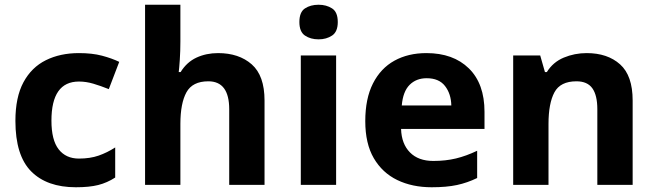

<svg xmlns="http://www.w3.org/2000/svg" viewBox="-20 -780 2764 810"><path d="M300 10Q178 10 111.5 -57Q45 -124 45 -270Q45 -370 79 -433Q113 -496 173.5 -526Q234 -556 313 -556Q369 -556 410.5 -545Q452 -534 483 -519L439 -404Q404 -418 373.5 -427Q343 -436 313 -436Q197 -436 197 -271Q197 -189 227.5 -150Q258 -111 313 -111Q360 -111 396 -123.5Q432 -136 466 -158V-31Q432 -9 394.5 0.5Q357 10 300 10Z M741 -760V-605Q741 -564 738.5 -527.5Q736 -491 734 -476H742Q768 -518 809 -537Q850 -556 900 -556Q988 -556 1042 -508.5Q1096 -461 1096 -356V0H947V-319Q947 -437 859 -437Q792 -437 766.5 -390.5Q741 -344 741 -257V0H592V-760Z M1324 -760Q1357 -760 1381 -744.5Q1405 -729 1405 -687Q1405 -646 1381 -630Q1357 -614 1324 -614Q1290 -614 1266.5 -630Q1243 -646 1243 -687Q1243 -729 1266.5 -744.5Q1290 -760 1324 -760ZM1398 -546V0H1249V-546Z M1779 -556Q1892 -556 1958 -491.5Q2024 -427 2024 -308V-236H1672Q1674 -173 1709.5 -137Q1745 -101 1808 -101Q1860 -101 1903.5 -111.5Q1947 -122 1993 -144V-29Q1952 -9 1908 0.5Q1864 10 1801 10Q1719 10 1656 -20.5Q1593 -51 1557 -112.5Q1521 -174 1521 -269Q1521 -364 1553.5 -428Q1586 -492 1644 -524Q1702 -556 1779 -556ZM1780 -450Q1736 -450 1708 -422Q1680 -394 1675 -335H1884Q1883 -384 1857.5 -417Q1832 -450 1780 -450Z M2455 -556Q2543 -556 2596 -508.5Q2649 -461 2649 -356V0H2500V-319Q2500 -378 2479 -407.5Q2458 -437 2412 -437Q2344 -437 2319 -390.5Q2294 -344 2294 -257V0H2145V-546H2259L2279 -476H2287Q2313 -518 2358.5 -537Q2404 -556 2455 -556Z"/></svg>

Font: Noto Sans
Style: Bold
Weight: 700
Designer: Monotype Design Team
Foundry: Monotype Imaging Inc.
Version: Version 2.000;GOOG;noto-source:20170915:90ef993387c0; ttfaut